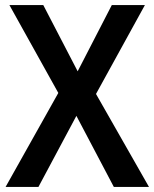

<svg xmlns="http://www.w3.org/2000/svg" viewBox="-20 -734 606 754"><path d="M565 0H427L280 -279L131 0H2L209 -369L17 -714H150L285 -454L419 -714H549L357 -365Z"/></svg>

Font: Noto Sans Telugu SemiCondensed SemiBold
Style: Regular
Weight: 600
Width: 4
Designer: Jelle Bosma - Monotype Design Team
Foundry: Monotype Imaging Inc.
Version: Version 2.005; ttfautohint (v1.8.4.7-5d5b)